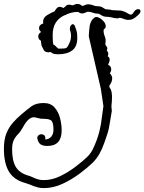

<svg xmlns="http://www.w3.org/2000/svg" viewBox="-29 -687 740 984"><path d="M270 -409Q266 -409 262.5 -409Q259 -409 255 -410H252Q245 -410 237 -416Q233 -418 229 -421Q227 -420 225 -419.5Q223 -419 221 -419Q202 -419 196 -429.5Q190 -440 184 -453Q182 -463 181.5 -468.5Q181 -474 181 -478Q167 -485 167 -500Q167 -515 182 -523Q171 -532 171 -543Q171 -560 193 -567Q192 -569 192 -572Q192 -575 192 -577Q192 -597 213.5 -610Q235 -623 251 -629Q256 -639 262.5 -645.5Q269 -652 278 -652Q286 -652 295 -646Q305 -651 309 -657Q313 -663 328 -663Q332 -663 335 -661.5Q338 -660 341 -660Q348 -660 354 -663.5Q360 -667 367 -667Q381 -667 390 -658L391 -657H396Q402 -659 408.5 -662Q415 -665 422 -665Q436 -665 447.5 -660Q459 -655 472 -655Q489 -655 499.5 -647Q510 -639 518 -639Q526 -639 532.5 -638Q539 -637 546 -635Q555 -634 564.5 -634Q574 -634 583 -633H587Q594 -633 597 -631Q602 -630 607 -628Q612 -626 616 -624L625 -619Q636 -612 640 -612Q648 -612 652.5 -619Q657 -626 661 -631Q669 -640 679 -640Q691 -640 691 -629Q691 -624 685 -616Q678 -608 663 -596.5Q648 -585 629 -585Q620 -585 612.5 -587.5Q605 -590 597 -593L586 -596Q583 -596 580.5 -594.5Q578 -593 574 -593Q560 -593 546 -597Q532 -601 518 -601Q502 -601 490.5 -609Q479 -617 472 -617Q459 -617 446.5 -622Q434 -627 420 -627Q412 -624 405 -621Q398 -618 391 -618Q382 -618 371 -626H370Q356 -626 342 -623Q328 -620 316 -615Q309 -610 300 -608Q272 -595 256.5 -570.5Q241 -546 241 -508Q241 -495 241.5 -482Q242 -469 245 -458Q254 -455 261 -445Q266 -443 269 -438H285Q291 -438 297.5 -438.5Q304 -439 308 -440Q313 -442 316.5 -447Q320 -452 326 -465Q335 -482 335 -505Q335 -519 331 -528Q330 -531 329.5 -534Q329 -537 329 -540Q329 -550 334 -556.5Q339 -563 344 -563Q351 -563 355 -553Q363 -531 365 -522Q367 -513 367 -491Q367 -448 341 -428.5Q315 -409 270 -409ZM196 277Q180 277 167.5 274Q155 271 144 267Q134 263 124.5 259Q115 255 104 252Q43 236 17 193Q-9 150 -9 75Q-9 29 3.5 -2.5Q16 -34 36.5 -57.5Q57 -81 82 -102Q109 -125 132 -142Q155 -159 195 -159Q230 -159 250 -137Q270 -115 278.5 -82.5Q287 -50 287 -19Q287 61 214 61Q192 61 180 53.5Q168 46 163 26Q160 15 167 8Q174 1 183 1Q190 1 196 5Q202 9 203 17Q204 20 203.5 22.5Q203 25 202 28Q222 27 233.5 13.5Q245 0 245 -22Q245 -54 236.5 -66Q228 -78 196 -78Q176 -78 164.5 -82Q153 -86 143 -86Q132 -86 118 -75Q104 -63 90.5 -38Q77 -13 63 1Q50 14 41.5 31.5Q33 49 33 78Q33 136 51.5 167.5Q70 199 113 212Q124 215 133 219Q142 223 151 227Q161 231 171.5 233.5Q182 236 196 236Q238 236 280 215.5Q322 195 358 167.5Q394 140 416 119Q435 101 446 79Q457 57 467 30Q476 4 480.5 -14Q485 -32 488 -50Q491 -67 493.5 -88.5Q496 -110 501 -143L488 -231L426 -501Q427 -517 428 -531Q429 -545 431 -557Q434 -570 440 -580.5Q446 -591 457 -598Q459 -600 465 -600Q473 -600 482 -594.5Q491 -589 499 -581Q513 -567 513 -552Q513 -544 508 -541Q507 -540 505 -538Q503 -536 502 -534Q501 -517 508 -500.5Q515 -484 511 -464Q510 -457 515.5 -451.5Q521 -446 521 -438Q521 -434 518 -428Q526 -420 526 -411Q526 -405 523 -399Q533 -392 533 -383Q533 -374 530.5 -368.5Q528 -363 525 -355Q541 -349 541 -331Q541 -322 534 -311L535 -310Q546 -299 546 -285Q546 -275 541.5 -265Q537 -255 531 -247L533 -238V-237Q540 -230 542.5 -217Q545 -204 545 -189Q545 -167 542 -143L544 -118Q538 -84 535 -64Q532 -44 529 -29.5Q526 -15 520.5 1.5Q515 18 506 44Q495 76 480.5 101.5Q466 127 445 148Q420 172 379.5 202.5Q339 233 291.5 255Q244 277 196 277Z"/></svg>

Font: Are You Serious
Style: Regular
Weight: 400
Designer: Robert E. Leuschke
Foundry: Robert E. Leuschke
Version: Version 1.100